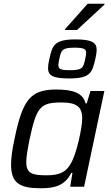

<svg xmlns="http://www.w3.org/2000/svg" viewBox="-20 -995 591 1023"><path d="M327 -840 326 -835H390L536 -970L537 -975H447ZM347 -577C461 -577 471 -607 488 -681C492 -700 495 -716 495 -730C495 -767 471 -785 383 -785C270 -785 259 -754 243 -681C238 -661 236 -645 236 -632C236 -594 259 -577 347 -577ZM352 -621C304 -621 291 -627 291 -648C291 -656 293 -667 296 -681C306 -727 310 -741 377 -741C426 -741 439 -734 439 -714C439 -705 437 -695 434 -681C424 -634 421 -621 352 -621ZM196 8C267 8 324 -3 360 -74H366L354 0H428L536 -510H462L442 -444H436C422 -501 366 -518 280 -518C143 -518 101 -465 58 -258C45 -199 39 -153 39 -118C39 -20 84 8 196 8ZM229 -61C150 -61 120 -71 120 -132C120 -160 127 -199 138 -255C175 -427 196 -449 308 -449C388 -449 418 -426 418 -364C418 -314 388 -175 358 -125C333 -80 300 -61 229 -61Z"/></svg>

Font: Saira UNSAM
Style: Italic
Weight: 400
Italic angle: -12°
Designer: Hector Gatti with collaboration of the Omnibus-Type team
Foundry: Omnibus-Type
Version: Version 0.072;PS 000.072;hotconv 1.0.88;makeotf.lib2.5.64775